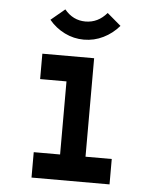

<svg xmlns="http://www.w3.org/2000/svg" viewBox="-51 -729 626 772"><g transform="rotate(5 262.5 -343.0)"><path d="M105 -500H314V-102.5H419.9V0H105V-102.5H211.4V-397.5H105ZM266.1 -570.8Q225.1 -570.8 188.5 -588.9Q151.9 -606.9 125.5 -638.7L181.6 -685.5Q215.8 -644 266.1 -644Q316.9 -644 352.5 -686L408.2 -638.7Q380.9 -606.9 344.2 -588.9Q307.6 -570.8 266.1 -570.8Z"/></g></svg>

Font: Anka/Coder Condensed
Style: Bold
Weight: 700
Width: 4
Monospace: yes
Version: Version 001.100